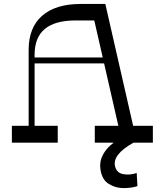

<svg xmlns="http://www.w3.org/2000/svg" viewBox="-20 -720 832 969"><path d="M458.4 0V-85.1H751.5V0ZM40 0V-85.1H271.4V0ZM124.6 -468.6Q124.6 -580.8 192.6 -640.4Q260.6 -700 387 -700H511.6L657.1 -62.4L583.5 -58L455.8 -616.8H361.1Q257.9 -616.8 206.2 -573.9Q154.6 -531 154.6 -443.1V-63.2L124.6 -63.6ZM134.6 -400V-430H557.5V-400ZM653.9 0Q545.9 60 560.9 120Q568.9 153 602.6 158.9Q636.2 164.8 669.9 153L673.6 219.2Q647 228.8 605.5 229.3Q564 229.9 528.8 208.1Q493.6 186.2 486.6 132.4Q481.4 94.9 499.7 60.6Q518 26.2 553.9 0Z"/></svg>

Font: Space Cowgirl
Style: Regular
Weight: 400
Designer: Valery Marier
Foundry: Valery Marier
Version: Version 1.000